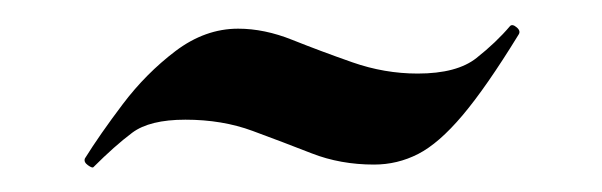

<svg xmlns="http://www.w3.org/2000/svg" viewBox="-20 -271 483 154"><path d="M315 -212Q346.5 -212 362.2 -224.5Q378 -237 389.1 -250.1Q391 -252 394.5 -249Q398 -246 395.8 -243Q370 -201 351 -178.5Q332 -156 315.4 -147.5Q298.8 -139 280 -139Q253 -139 230 -148Q207 -157 182.6 -166Q158.3 -175 128.7 -175Q100 -175 86 -164.5Q72 -154 54.9 -136.9Q54 -136 50.5 -138.5Q47 -141 48.1 -143.9Q60 -163 78.5 -187.5Q97 -212 120.7 -230Q144.5 -248 171 -248Q192.1 -248 214.5 -239Q237 -230 262.7 -221Q288.4 -212 315 -212Z"/></svg>

Font: Cormorant Garamond Light
Style: Regular
Weight: 300
Designer: Christian Thalmann (Catharsis Fonts)
Foundry: Catharsis Fonts
Version: Version 4.001